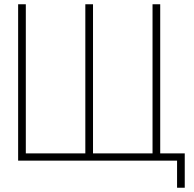

<svg xmlns="http://www.w3.org/2000/svg" viewBox="-20 -753 910 900"><path d="M101 -34H380V-733H416V-34H695V-733H731V-34H846V127H810V0H65V-733H101Z"/></svg>

Font: Kreadon
Style: Regular
Weight: 400
Designer: kohakuno
Foundry: StudioGnu
Version: Version 1.000;Glyphs 3.1.2 (3151)